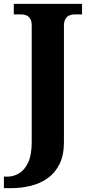

<svg xmlns="http://www.w3.org/2000/svg" viewBox="-42 -734 464 994"><path d="M-21.8 240V180.4H-2.6Q27.8 180.4 56.4 163.6Q85 146.8 103.6 107.7Q122.2 68.6 122.2 2.2V-602.4Q122.2 -624.2 114.6 -636.7Q107 -649.2 95 -654.3Q83 -659.4 70.2 -659.4H29.4V-714H382.8V-659.4H342.6Q328.8 -659.4 316.8 -654.1Q304.8 -648.8 296.9 -636.1Q289 -623.4 289 -600.2V1.2Q289 69.2 266.3 115.1Q243.6 161 204.9 188.4Q166.2 215.8 117.6 227.9Q69 240 17 240Z"/></svg>

Font: Noto Serif Hentaigana ExtraLight
Style: Regular
Weight: 200
Designer: Kazuhiro Yamada
Foundry: nipponia
Version: Version 1.000